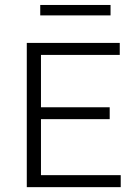

<svg xmlns="http://www.w3.org/2000/svg" viewBox="-20 -772 554 792"><path d="M90.5 0V-595H474V-545.5H149V-49.5H478V0ZM128.5 -280.5V-329.5H432.5V-280.5ZM146 -708.5V-751.5H436V-708.5Z"/></svg>

Font: Encode Sans SC Light
Style: Regular
Weight: 300
Version: Version 3.002